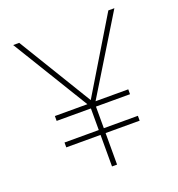

<svg xmlns="http://www.w3.org/2000/svg" viewBox="-130 -821 859 927"><g transform="rotate(-20 300.0 -357.0)"><path d="M288 0V-162H112V-187H288V-298H112V-323H279L40 -714H71L301 -336L529 -714H560L321 -323H489V-298H314V-187H489V-162H314V0Z"/></g></svg>

Font: Noto Sans Mono Thin
Style: Regular
Weight: 100
Designer: Monotype Design Team
Foundry: Monotype Imaging Inc.
Version: Version 2.014